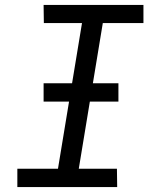

<svg xmlns="http://www.w3.org/2000/svg" viewBox="-20 -755 640 775"><path d="M453 0H50V-74H214L311 -662H157L156 -735H559V-662H395L298 -74H452ZM458 -345H156V-419H458Z"/></svg>

Font: Iosevka Extended Oblique
Style: Regular
Weight: 400
Width: 7
Italic angle: -9°
Monospace: yes
Designer: Belleve Invis
Foundry: Belleve Invis
Version: Version 32.0.1; ttfautohint (v1.8.4)